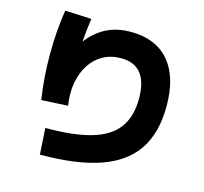

<svg xmlns="http://www.w3.org/2000/svg" viewBox="-111 -899 1103 1037"><g transform="rotate(15 440.0 -380.5)"><path d="M188.9 -134.4Q347.8 -134.4 446.1 -163.3Q544.4 -192.2 590.6 -255Q636.7 -317.8 636.7 -417.8Q636.7 -511.1 599.4 -557.8Q562.2 -604.4 487.8 -604.4Q431.1 -604.4 387.2 -580Q343.3 -555.6 315 -511.7Q286.7 -467.8 276.1 -408.3Q265.6 -348.9 276.7 -282.2L128.9 -274.4Q110 -391.1 110 -524.4Q110 -657.8 128.9 -774.4L276.7 -767.8Q258.9 -654.4 258.9 -524.4Q258.9 -486.7 260 -451.1Q261.1 -415.6 263.3 -380L217.8 -570Q254.4 -635.6 296.7 -676.1Q338.9 -716.7 388.9 -736.1Q438.9 -755.6 501.1 -755.6Q641.1 -755.6 716.1 -668.3Q791.1 -581.1 791.1 -417.8Q791.1 -268.9 727.8 -173.9Q664.4 -78.9 533.3 -33.3Q402.2 12.2 197.8 12.2Z"/></g></svg>

Font: Paperlogy 8 ExtraBold
Style: Regular
Weight: 800
Designer: redesigned by Lee Juim, glyphs from Gmarket Sans & Montserrat
Foundry: PT&
Version: Version 1.001